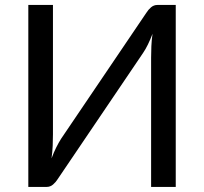

<svg xmlns="http://www.w3.org/2000/svg" viewBox="-20 -736 804 756"><path d="M672 -716.5V0H575V-509Q575 -530.5 576 -553.8Q577 -577 580.5 -603Q572 -580.5 562.5 -561Q553 -541.5 543 -527L207 -30.5Q200 -19 189 -9.5Q178 0 163.5 0H91.5V-716.5H188.5V-207Q188.5 -185.5 187.5 -162.2Q186.5 -139 183 -112.5Q191.5 -135.5 201.2 -155Q211 -174.5 220.5 -189.5L556.5 -686Q563.5 -697.5 574.5 -707Q585.5 -716.5 600 -716.5Z"/></svg>

Font: Lato
Style: Regular
Weight: 400
Designer: Lukasz Dziedzic with Adam Twardoch and Botio Nikoltchev
Foundry: tyPoland Lukasz Dziedzic
Version: Version 2.010; 2014-09-01; http://www.latofonts.com/; ttfaut